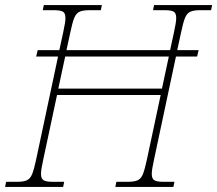

<svg xmlns="http://www.w3.org/2000/svg" viewBox="-33 -734 853 754"><path d="M-13 0 -9 -20H34Q59 -20 72.5 -26Q86 -32 93.5 -51Q101 -70 109 -108L195 -512H109L115 -537H200L215 -606Q219 -626 221.5 -639.5Q224 -653 224 -663Q224 -683 213.5 -688.5Q203 -694 178 -694H135L139 -714H367L363 -694H318Q293 -694 279.5 -688Q266 -682 258.5 -663.5Q251 -645 243 -606L228 -537H635L650 -606Q654 -626 656.5 -639.5Q659 -653 659 -663Q659 -683 648.5 -688.5Q638 -694 613 -694H568L572 -714H800L796 -694H753Q728 -694 714.5 -688Q701 -682 693.5 -663.5Q686 -645 678 -606L663 -537H747L741 -512H658L572 -108Q568 -89 565.5 -75Q563 -61 563 -51Q563 -32 573.5 -26Q584 -20 609 -20H652L648 0H420L424 -20H469Q494 -20 507.5 -26Q521 -32 528.5 -51Q536 -70 544 -108L598 -361H191L137 -108Q133 -89 130.5 -75Q128 -61 128 -51Q128 -32 138.5 -26Q149 -20 174 -20H219L215 0ZM196 -386H603L630 -512H223Z"/></svg>

Font: Noto Serif Thin
Style: Italic
Weight: 100
Italic angle: -12°
Designer: Monotype Design Team
Foundry: Monotype Imaging Inc.
Version: Version 2.014; ttfautohint (v1.8.4.7-5d5b)